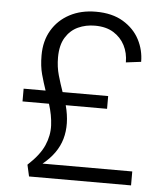

<svg xmlns="http://www.w3.org/2000/svg" viewBox="-52 -763 700 810"><g transform="rotate(5 298.0 -358.5)"><path d="M101 0 90 -49Q140 -95 158.5 -137.5Q177 -180 175 -223Q173 -266 158 -313H46V-367H139Q128 -399 118.5 -433.5Q109 -468 109 -514Q109 -575 136 -620.5Q163 -666 211 -691.5Q259 -717 322 -717Q391 -717 437.5 -689Q484 -661 507 -617Q530 -573 530 -523L466 -515Q466 -555 449.5 -587Q433 -619 401.5 -638.5Q370 -658 323 -658Q284 -658 251.5 -643Q219 -628 199 -595.5Q179 -563 179 -511Q179 -471 189 -436Q199 -401 211 -367H404V-313H229Q250 -234 232 -171Q214 -108 153 -59H533V0Z"/></g></svg>

Font: Parkinsans Light
Style: Regular
Weight: 300
Designer: Red Stone, Indian Type Foundry
Foundry: Indian Type Foundry
Version: Version 1.000